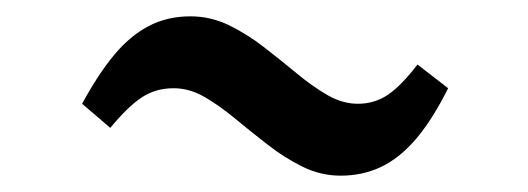

<svg xmlns="http://www.w3.org/2000/svg" viewBox="-20 -400 646 235"><path d="M397 -185Q372.5 -185 350.2 -196Q328 -207 307.8 -222.8Q287.5 -238.5 268.2 -254.5Q249 -270.5 230.5 -281.2Q212 -292 192.5 -292Q170.5 -292 153.5 -280.8Q136.5 -269.5 115 -243.5L80.5 -273Q100 -309 119.5 -332.5Q139 -356 161.8 -368Q184.5 -380 213 -380Q238 -380 260.5 -369Q283 -358 303.2 -342.2Q323.5 -326.5 342.8 -310.5Q362 -294.5 380.5 -283.8Q399 -273 418 -273Q438.5 -273 454.8 -284Q471 -295 491 -321L528.5 -292Q509 -253 488.8 -229.5Q468.5 -206 446 -195.5Q423.5 -185 397 -185Z"/></svg>

Font: Merriweather 60pt SemiBold
Style: Italic
Weight: 600
Italic angle: -7.8°
Version: Version 2.101